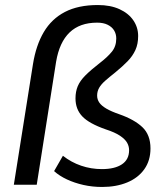

<svg xmlns="http://www.w3.org/2000/svg" viewBox="-20 -734 664 763"><path d="M386 9Q347 9 311.5 1Q276 -7 246 -21Q216 -35 195 -54L230 -115Q263 -89 302.5 -75.5Q342 -62 385 -62Q436 -62 464.5 -81Q493 -100 493 -137Q493 -153 485 -167Q477 -181 457 -194.5Q437 -208 400 -220Q334 -243 307 -271.5Q280 -300 280 -343Q280 -370 289 -391.5Q298 -413 319.5 -434.5Q341 -456 377 -484Q407 -507 424.5 -528.5Q442 -550 442 -581Q442 -599 433.5 -613Q425 -627 408 -635.5Q391 -644 366 -644Q297 -644 256.5 -605Q216 -566 203 -489L126 0H35L111 -479Q123 -554 154 -606.5Q185 -659 238 -686.5Q291 -714 369 -714Q419 -714 455 -697.5Q491 -681 510 -653Q529 -625 529 -591Q529 -559 518 -535Q507 -511 487 -490.5Q467 -470 439 -447Q415 -428 398.5 -413.5Q382 -399 374 -385Q366 -371 366 -354Q366 -339 374.5 -326.5Q383 -314 402.5 -302.5Q422 -291 454 -280Q514 -259 546 -228.5Q578 -198 578 -144Q578 -96 553.5 -61.5Q529 -27 485.5 -9Q442 9 386 9Z"/></svg>

Font: Nunito Sans 12pt ExtraLight 12pt Medium
Style: Italic
Weight: 500
Italic angle: -9°
Version: Version 3.101;gftools[0.9.27]